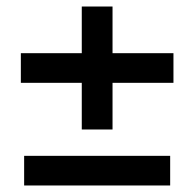

<svg xmlns="http://www.w3.org/2000/svg" viewBox="-20 -619 590 583"><path d="M228.3 -225.8V-367.5H43.3V-457.5H228.3V-599.2H321.7V-457.5H506.7V-367.5H321.7V-225.8ZM53.3 -55.8V-145.8H496.7V-55.8Z"/></svg>

Font: Funnel Sans Medium
Style: Regular
Weight: 500
Version: Version 1.000; Beta; Release 5; Build 24; ttfautohint (v1.8.